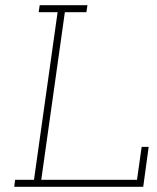

<svg xmlns="http://www.w3.org/2000/svg" viewBox="-20 -720 607 740"><path d="M38 -27H111L202 -673H129L133 -700H317L313 -673H230L139 -27H508L526 -154H553L532 0H35Z"/></svg>

Font: Josefin Slab Light
Style: Italic
Weight: 300
Italic angle: -12°
Designer: Santiago Orozco
Foundry: Typemade
Version: Version 2.000